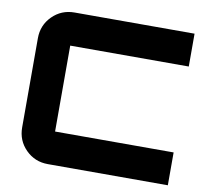

<svg xmlns="http://www.w3.org/2000/svg" viewBox="-79 -809 981 898"><g transform="rotate(10 411.0 -360.0)"><path d="M774 -564H211V-156H774V0H204Q142 0 99 -43Q56 -86 56 -148V-572Q56 -634 99 -677Q142 -720 204 -720H774Z"/></g></svg>

Font: Orbitron
Style: Black
Weight: 900
Designer: Matt McInerney
Foundry: Matt McInerney
Version: 1.000